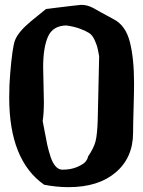

<svg xmlns="http://www.w3.org/2000/svg" viewBox="-20 -774 591 792"><path d="M18 -371Q18 -425 22 -470Q31 -580 42 -608Q55 -642 106 -685Q113 -691 170 -737Q309 -754 315 -754Q329 -754 341 -750.5Q353 -747 362.5 -742Q372 -737 398.5 -722Q425 -707 450 -694Q498 -669 515.5 -601.5Q533 -534 533 -429Q533 -394 531 -326Q529 -258 529 -227Q529 -124 457.5 -63Q386 -2 263 -2Q213 -2 162 -12Q18 -113 18 -371ZM156 -275Q159 -262 164.5 -230.5Q170 -199 175 -176.5Q180 -154 188 -129Q196 -104 208 -89.5Q220 -75 236 -74Q273 -74 299 -85.5Q325 -97 333.5 -108Q342 -119 343 -128Q368 -165 374.5 -192.5Q381 -220 383 -275L389 -542Q384 -570 381 -581Q378 -592 369.5 -610.5Q361 -629 348 -637.5Q335 -646 311.5 -655Q288 -664 254 -669Q198 -668 178 -623Q158 -578 158 -497Q158 -474 159.5 -426Q161 -378 161 -355Q161 -305 156 -275Z"/></svg>

Font: NaniFont Regular
Style: Regular
Weight: 400
Designer: Nanigashitei
Version: Version 1.036